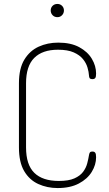

<svg xmlns="http://www.w3.org/2000/svg" viewBox="-20 -947 552 973"><path d="M272 6Q219 6 174 -14.5Q129 -35 102.5 -80Q76 -125 76 -200V-525Q76 -600 103.5 -645Q131 -690 176 -710.5Q221 -731 275 -731Q339 -731 381.5 -708Q424 -685 445.5 -649Q467 -613 467 -574Q467 -557 462.5 -551.5Q458 -546 449 -546Q436 -546 433.5 -552.5Q431 -559 431 -564Q430 -582 423.5 -604.5Q417 -627 400.5 -647.5Q384 -668 353.5 -681.5Q323 -695 274 -695Q195 -695 153.5 -653.5Q112 -612 112 -525V-200Q112 -112 154 -71Q196 -30 278 -30Q328 -30 357 -43Q386 -56 401 -76Q416 -96 422 -119Q428 -142 431 -161Q432 -168 435 -173.5Q438 -179 449 -179Q458 -179 462.5 -173Q467 -167 467 -150Q467 -112 445 -76Q423 -40 379.5 -17Q336 6 272 6ZM271 -860Q256 -860 246.5 -870Q237 -880 237 -894Q237 -908 246.5 -917.5Q256 -927 271 -927Q285 -927 294.5 -917.5Q304 -908 304 -894Q304 -880 294.5 -870Q285 -860 271 -860Z"/></svg>

Font: Dosis ExtraLight ExtraLight
Style: Regular
Weight: 250
Version: Version 3.001; ttfautohint (v1.8.2)